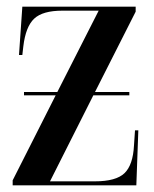

<svg xmlns="http://www.w3.org/2000/svg" viewBox="-20 -556 463 576"><path d="M18 0V-15L147 -270H52V-280H152L276 -524H167Q108 -524 82.5 -500Q57 -476 50 -417L47 -391H37L47 -536H387V-521L265 -280H368V-270H260L130 -12H265Q328 -12 353.5 -36.5Q379 -61 382 -120L385 -165H395L389 0Z"/></svg>

Font: Noto Serif Display ExtraCondensed SemiBold
Style: Regular
Weight: 600
Width: 2
Designer: Monotype Design Team
Foundry: Monotype Imaging Inc.
Version: Version 2.009